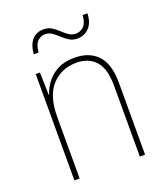

<svg xmlns="http://www.w3.org/2000/svg" viewBox="-132 -804 777 896"><g transform="rotate(-20 256.5 -356.0)"><path d="M278 -538Q352 -538 393 -494Q434 -450 434 -357V0H408V-352Q408 -437 373.5 -475Q339 -513 278 -513Q205 -513 157 -462Q109 -411 109 -305V0H83V-528H104L107 -416H109Q118 -446 139 -474Q160 -502 194 -520Q228 -538 278 -538ZM106 -618Q110 -666 132 -689Q154 -712 188 -712Q211 -712 228.5 -701Q246 -690 260.5 -676Q275 -662 290.5 -651.5Q306 -641 325 -641Q346 -641 363 -656.5Q380 -672 383 -712H407Q405 -665 381.5 -641Q358 -617 324 -617Q300 -617 283 -628Q266 -639 251 -653Q236 -667 221 -677.5Q206 -688 186 -688Q167 -688 150.5 -673.5Q134 -659 130 -618Z"/></g></svg>

Font: Noto Sans Tamil SemiCondensed Thin
Style: Regular
Weight: 100
Width: 4
Designer: Jelle Bosma - Monotype Design Team
Foundry: Monotype Imaging Inc.
Version: Version 2.004; ttfautohint (v1.8.4.7-5d5b)